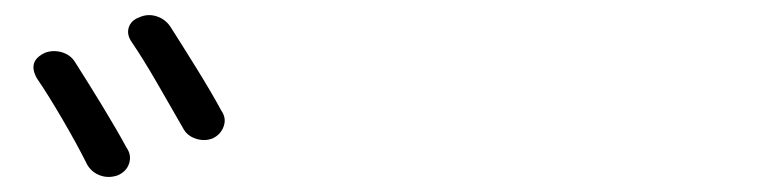

<svg xmlns="http://www.w3.org/2000/svg" viewBox="-20 -850 1040 255"><path d="M40 -780Q51 -784 62.5 -780.5Q74 -777 80 -767Q96 -742 115.5 -710Q135 -678 148 -654Q155 -644 151.5 -633Q148 -622 136 -617Q124 -613 113 -617Q102 -621 96 -631Q82 -659 63 -691.5Q44 -724 29 -746Q16 -769 40 -780ZM165 -827Q176 -832 187.5 -828.5Q199 -825 206 -815Q222 -790 241.5 -758.5Q261 -727 274 -703Q281 -693 277 -682Q273 -671 262 -666Q251 -662 239.5 -666Q228 -670 223 -680Q207 -708 188.5 -740Q170 -772 155 -794Q148 -804 151 -813.5Q154 -823 165 -827Z"/></svg>

Font: Chiron GoRound TC N
Style: Regular
Weight: 350
Designer: Ryoko NISHIZUKA 西塚涼子 (kana, bopomofo & ideographs); Paul D. Hunt (Latin, Greek & Cyrillic); Sandoll Communications 산돌커뮤니
Foundry: Adobe
Version: Version 1.000;hotconv 1.1.1;makeotfexe 2.6.0